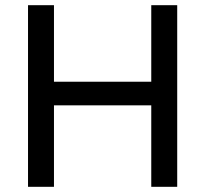

<svg xmlns="http://www.w3.org/2000/svg" viewBox="-20 -720 791 740"><path d="M563 -314H188V0H88V-700H188V-405H563V-700H663V0H563Z"/></svg>

Font: Oak Sans Medium
Style: Regular
Weight: 500
Designer: Erik Kennedy, Walven
Foundry: Erik Kennedy, Walven
Version: Version 1.000